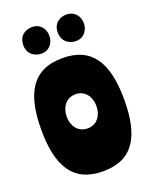

<svg xmlns="http://www.w3.org/2000/svg" viewBox="-152 -896 783 989"><g transform="rotate(-20 239.5 -401.0)"><path d="M240 -609C76 -609 12 -499 12 -299C12 -98 76 11 240 11C403 11 467 -98 467 -299C467 -499 403 -609 240 -609ZM240 -224C185 -224 158 -270 158 -317C158 -365 185 -411 240 -411C294 -411 321 -365 321 -317C321 -270 294 -224 240 -224ZM74 -740C74 -686 117 -667 149 -667C188 -667 217 -698 217 -740C217 -781 190 -813 148 -813C112 -813 74 -792 74 -740ZM263 -741C263 -686 306 -667 338 -667C377 -667 406 -698 406 -740C406 -781 379 -813 336 -813C301 -813 263 -792 263 -741Z"/></g></svg>

Font: Ranchers
Style: Regular
Weight: 400
Designer: Pablo Impallari, Brenda Gallo
Foundry: Pablo Impallari, Brenda Gallo
Version: Version 1.000